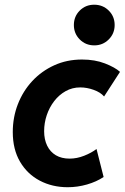

<svg xmlns="http://www.w3.org/2000/svg" viewBox="-20 -781 524 807"><path d="M264.6 5.9Q199.7 5.9 147.2 -21.7Q94.7 -49.3 64.2 -101.3Q33.7 -153.3 33.7 -226.1Q33.7 -288.1 55.2 -343.3Q76.7 -398.4 115.7 -440.4Q154.8 -482.4 208 -506.6Q261.2 -530.8 324.7 -530.8Q378.9 -530.8 421.1 -514.4Q463.4 -498 484.4 -479L417.5 -375.5Q402.3 -393.1 373.8 -403.3Q345.2 -413.6 317.4 -413.6Q283.7 -413.6 255.9 -397.9Q228 -382.3 207.8 -356Q187.5 -329.6 176.5 -296.9Q165.5 -264.2 165.5 -229.5Q165.5 -194.8 178.2 -168.7Q190.9 -142.6 214.8 -128.4Q238.8 -114.3 272.5 -114.3Q303.2 -114.3 334 -126.5Q364.7 -138.7 385.7 -154.8L415.5 -37.1Q385.7 -17.1 345.7 -5.6Q305.7 5.9 264.6 5.9ZM376.5 -590.3Q339.8 -590.3 315.2 -615.2Q290.5 -640.1 290.5 -675.8Q290.5 -711.9 315.2 -736.6Q339.8 -761.2 376 -761.2Q412.1 -761.2 437 -736.6Q461.9 -711.9 461.9 -675.8Q461.9 -640.1 437 -615.2Q412.1 -590.3 376.5 -590.3Z"/></svg>

Font: Reddit Sans
Style: Bold Italic
Weight: 700
Italic angle: -11.25°
Designer: Stephen Hutchings
Version: Version 1.013